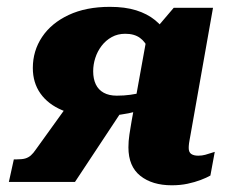

<svg xmlns="http://www.w3.org/2000/svg" viewBox="-20 -542 683 572"><path d="M188.4 -237.8 343.6 -212 203.4 0H6.4L21.2 -67.2H30.2Q46 -67.2 55.3 -69.9Q64.6 -72.6 72 -79.1Q79.4 -85.6 87.2 -97.2ZM503.4 -376.4 435.4 -336Q432.6 -369.6 423.3 -393.1Q414 -416.6 397.1 -429Q380.2 -441.4 353.2 -441.4Q330.6 -441.4 312.8 -431.5Q295 -421.6 282.6 -405.3Q270.2 -389 263.9 -369.4Q257.6 -349.8 257.6 -329.8Q257.6 -307 265.4 -290.7Q273.2 -274.4 289 -265.7Q304.8 -257 327.8 -257Q349.6 -257 367.9 -259.6Q386.2 -262.2 413.2 -268L409.2 -217Q388 -209.6 363.4 -204.6Q338.8 -199.6 313.6 -197.8Q288.4 -196 264.4 -196Q207.6 -196 165.5 -213.6Q123.4 -231.2 100.6 -263.3Q77.8 -295.4 77.8 -339.4Q77.8 -390.6 105.4 -431.9Q133 -473.2 184.6 -497.4Q236.2 -521.6 307.4 -521.6Q352.6 -521.6 385.6 -511.3Q418.6 -501 442 -482Q465.4 -463 480.4 -436.3Q495.4 -409.6 503.4 -376.4ZM547.2 -138.2Q546 -131.2 544.9 -125.6Q543.8 -120 543.2 -115.4Q542.6 -110.8 542.4 -107.2Q542.2 -103.6 542.2 -101Q542.2 -88.6 549.6 -83.4Q557 -78.2 570.6 -78.2Q582 -78.2 591.6 -80.9Q601.2 -83.6 608.9 -86.2Q616.6 -88.8 619.8 -89.6L606.8 -19Q595.6 -12.6 578 -5.9Q560.4 0.8 538.8 5.4Q517.2 10 491.8 10Q433.4 10 398 -18.2Q362.6 -46.4 362.6 -103Q362.6 -112.2 363.3 -121.6Q364 -131 365.5 -140.8Q367 -150.6 368.7 -160.9Q370.4 -171.2 372.2 -182L417 -429.8L426.6 -435.4L497.6 -518.8H614.6Z"/></svg>

Font: Roboto Serif 20pt
Style: Italic
Weight: 400
Italic angle: -10°
Designer: Greg Gazdowicz
Foundry: Commercial Type
Version: Version 1.008